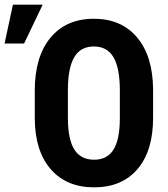

<svg xmlns="http://www.w3.org/2000/svg" viewBox="-96 -802 729 832"><path d="M423.3 -410.6Q423.3 -506.8 396 -553.7Q368.7 -600.6 311 -600.6Q253.9 -600.6 226.6 -555.4Q199.2 -510.3 198.2 -418V-291.5Q198.2 -198.2 226.1 -154.1Q253.9 -109.9 312 -109.9Q368.2 -109.9 395.5 -153.1Q422.9 -196.3 423.3 -287.1ZM567.4 -291.5Q567.4 -148.4 499.8 -69.3Q432.1 9.8 312 9.8Q192.4 9.8 124 -68.6Q55.7 -147 54.7 -288.1V-409.7Q54.7 -556.2 122.6 -638.4Q190.4 -720.7 311 -720.7Q429.7 -720.7 498 -639.9Q566.4 -559.1 567.4 -413.1ZM-40 -781.7H88.9L8.3 -613.3H-76.2Z"/></svg>

Font: MAUL Condensed Bold
Style: Condensed Bold
Weight: 700
Designer: MAUL
Version: Version 1.0; 2020; ttfautohint (v1.8.3)